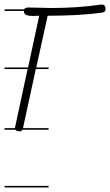

<svg xmlns="http://www.w3.org/2000/svg" viewBox="-20 -583 483 842"><path d="M193 -280H137L81 -22V-21H193V-14H78Q74 -7 67 -7Q53 -7 48 -14H0V-21H46V-23Q46 -28 47 -29L101 -280H0V-287H103L152 -514Q145 -514 138 -513.5Q131 -513 124 -513Q109 -513 97 -516.5Q85 -520 85 -534V-535H0V-542H86Q90 -550 103 -550Q116 -550 130 -549.5Q144 -549 158 -549L199 -548H207Q262 -548 315 -551.5Q368 -555 423 -563H426Q443 -563 443 -544Q443 -530 429 -528Q372 -520 311.5 -517Q251 -514 189 -514L139 -287H193ZM193 239H0V232H193Z"/></svg>

Font: Gruenewald VA 1. Klasse
Style: Regular
Weight: 400
Designer: Peter Wiegel
Foundry: Peter Wiegel, nach dem Schriftentwurf von Dr. H. Gr¸newald
Version: Version 0.007